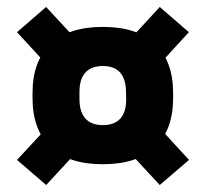

<svg xmlns="http://www.w3.org/2000/svg" viewBox="-20 -583 596 556"><path d="M277.7 -107.4Q178.1 -107.4 126.1 -157.2Q74.2 -207 74.2 -299V-313.9Q74.2 -405.7 126.2 -455.4Q178.2 -505.1 277.8 -505.1Q377.8 -505.1 429.5 -455.4Q481.3 -405.7 481.3 -313.9V-299Q481.3 -207 429.5 -157.2Q377.6 -107.4 277.7 -107.4ZM277.8 -220.7Q311.6 -220.7 328.7 -239.9Q345.7 -259.1 345.4 -296.2L344.9 -316.5Q344.6 -353.5 328.1 -372.6Q311.6 -391.8 277.8 -391.8Q244.4 -391.8 227.2 -372.8Q210.1 -353.9 210.1 -316.5V-296.2Q210.1 -259.1 227.2 -239.9Q244.4 -220.7 277.8 -220.7ZM423.3 -233.2 527.4 -119.9 442.6 -47.2 340.2 -157.8ZM215.9 -157.8 113.7 -47.2 29.3 -119.9 135.2 -234.2ZM127.3 -383.1 29.3 -489.8 113.5 -562.8 213.7 -454.7ZM340.2 -451.5 442.6 -562.8 526.9 -489.8 421.7 -374.8Z"/></svg>

Font: Anek Bangla Medium
Style: Regular
Weight: 500
Designer: Sulekha Rajkumar (Bangla), Yesha Goshar (Latin)
Foundry: Ek Type
Version: Version 1.003